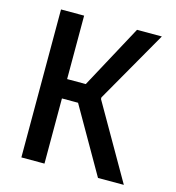

<svg xmlns="http://www.w3.org/2000/svg" viewBox="-108 -822 837 915"><g transform="rotate(15 310.0 -365.0)"><path d="M194.5 0V-321.5H274L458.5 0H586L375 -367V-375L578 -730H455.5L286.5 -417H194.5V-730H80.5V0Z"/></g></svg>

Font: Monaspace Neon Medium
Style: Regular
Weight: 500
Designer: Riley Cran & the Lettermatic Team
Foundry: Lettermatic
Version: Version 1.200 (Monaspace Neon)